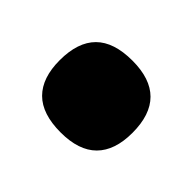

<svg xmlns="http://www.w3.org/2000/svg" viewBox="-59 -224 308 308"><g transform="rotate(-45 95.5 -69.5)"><path d="M95 13Q55 13 34.5 -7.5Q14 -28 14 -69Q14 -111 34.5 -131.5Q55 -152 95 -152Q136 -152 156.5 -131.5Q177 -111 177 -69Q177 13 95 13Z"/></g></svg>

Font: Bricolage Grotesque 36pt SemiCondensed
Style: Bold
Weight: 700
Width: 4
Designer: Mathieu Triay
Foundry: Atelier Triay
Version: Version 1.001;gftools[0.9.33.dev8+g029e19f]